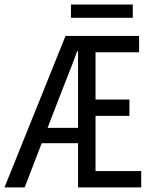

<svg xmlns="http://www.w3.org/2000/svg" viewBox="-21 -812 641 832"><path d="M-1.5 0 263 -656.3H581.7V-585.6H393V-380.7H539.8V-310H393V-70.7H590.9V0H317.2V-590.3H313.6Q294.1 -536.7 272.8 -483.6Q251.5 -430.6 231.1 -377.1L86 0ZM131.1 -191.4V-258H356.8V-191.4ZM286.5 -735V-792.4H554.4V-735Z"/></svg>

Font: Source Code Pro ExtraLight
Style: Regular
Weight: 200
Monospace: yes
Designer: Paul D. Hunt, Teo Tuominen
Foundry: Adobe
Version: Version 1.026;hotconv 1.1.0;makeotfexe 2.6.0